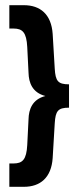

<svg xmlns="http://www.w3.org/2000/svg" viewBox="-20 -720 297 740"><path d="M155 -350C104 -337 91 -298 90 -261L85 -161C82 -105 67 -90 32 -90H16V0H72C135 0 178 -35 183 -111L191 -245C194 -292 203 -305 246 -305V-395C203 -395 194 -408 191 -455L183 -589C178 -665 135 -700 72 -700H16V-610H32C67 -610 82 -595 85 -539L90 -439C91 -402 104 -363 155 -350Z"/></svg>

Font: Bebas Neue
Style: Bold
Weight: 700
Designer: Ryoichi Tsunekawa
Foundry: Ryoichi Tsunekawa
Version: Version 1.300